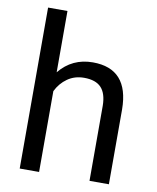

<svg xmlns="http://www.w3.org/2000/svg" viewBox="-84 -815 719 881"><g transform="rotate(10 275.5 -375.0)"><path d="M68.4 0ZM158.7 -464.4Q218.8 -538.1 314.9 -538.1Q482.4 -538.1 483.9 -349.1V0H393.6V-349.6Q393.1 -406.7 367.4 -434.1Q341.8 -461.4 287.6 -461.4Q243.7 -461.4 210.4 -438Q177.2 -414.6 158.7 -376.5V0H68.4V-750H158.7Z"/></g></svg>

Font: Roboto
Style: Regular
Weight: 400
Designer: Google
Version: Version 2.134; 2016; ttfautohint (v1.6)